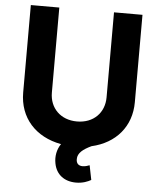

<svg xmlns="http://www.w3.org/2000/svg" viewBox="-61 -779 851 1033"><g transform="rotate(5 364.5 -262.0)"><path d="M512.4 -727.3V-268.1C512.4 -185 454.2 -125 364.7 -125C275.6 -125 217 -185 217 -268.1V-727.3H63.2V-255C63.2 -119 150.9 -21.7 290.1 3.9C268.8 34.8 262.1 73.5 269.2 109.4C280.2 169.4 325.3 203.1 388.1 203.1C424.4 203.1 451.7 191.8 469.1 181.8L453.5 103.7C443.9 106.9 432.2 112.2 416.2 112.2C393.5 112.2 381.4 99.4 381.7 76.7C381.4 43.3 411.2 21.3 454.5 0.7C584.2 -28.8 666.2 -123.9 666.2 -255V-727.3Z"/></g></svg>

Font: TID UI
Style: Bold
Weight: 700
Designer: The TID Project Authors
Foundry: Bakken & Bæck
Version: Version 1.001;hotconv 1.0.109;makeotfexe 2.5.65596